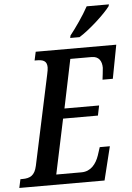

<svg xmlns="http://www.w3.org/2000/svg" viewBox="-79 -976 702 1021"><g transform="rotate(-5 272.0 -465.5)"><path d="M321 -771H371C428 -806 511 -883 539 -921L542 -931H423C397 -883 355 -823 324 -784ZM-18 0H437L481 -179H427L413 -136C398 -92 369 -54 319 -54H184L246 -347H432L443 -400H258L312 -660H426C465 -660 480 -633 480 -598C480 -590 474 -544 473 -535H528L562 -714H132L122 -668H132C165 -668 188 -662 188 -626C188 -617 186 -605 182 -587L80 -110C69 -58 43 -46 3 -46H-8Z"/></g></svg>

Font: Noto Serif Condensed Semi
Style: Italic
Weight: 600
Width: 3
Italic angle: -12°
Designer: Monotype Design Team
Foundry: Monotype Imaging Inc.
Version: Version 1.901